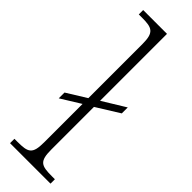

<svg xmlns="http://www.w3.org/2000/svg" viewBox="-259 -767 775 775"><g transform="rotate(45 128.0 -380.0)"><path d="M18 0H249V-25H233C171 -25 154 -32 154 -100V-343L252 -404V-438L154 -378V-760H18V-735H36C94 -735 113 -727 113 -661V-352L29 -300V-267L113 -319V-100C113 -32 96 -25 34 -25H18Z"/></g></svg>

Font: Noto Serif Sinhala SemiCondensed ExtraLight
Style: Regular
Weight: 200
Width: 4
Designer: Jelle Bosma - Monotype Design Team
Foundry: Monotype Imaging Inc.
Version: Version 2.007